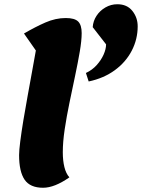

<svg xmlns="http://www.w3.org/2000/svg" viewBox="-20 -860 669 905"><path d="M183 25Q122 25 96 -13Q70 -51 70 -129Q70 -151 75.5 -194Q81 -237 90 -292Q99 -347 110 -406.5Q121 -466 131 -522Q141 -578 149 -622L93 -702Q146 -733 194 -754Q242 -775 290 -775Q332 -775 348.5 -758.5Q365 -742 365 -704Q365 -669 356 -616.5Q347 -564 334 -502.5Q321 -441 307.5 -376Q294 -311 285 -251Q276 -191 276 -142Q276 -103 283.5 -72.5Q291 -42 307 -24Q237 25 183 25ZM480 -651 417 -732Q419 -761 435 -785.5Q451 -810 477 -825Q503 -840 533 -840Q579 -840 604 -808.5Q629 -777 629 -736Q629 -675 601 -621Q573 -567 521 -529Q469 -491 398 -476L385 -516Q415 -530 436 -553.5Q457 -577 468.5 -603Q480 -629 480 -651Z"/></svg>

Font: Lemon
Style: Regular
Weight: 400
Designer: Eduardo Rodriguez Tunni
Foundry: Eduardo Rodriguez Tunni
Version: Version 1.003; ttfautohint (v1.8.4.7-5d5b);gftools[0.9.24]